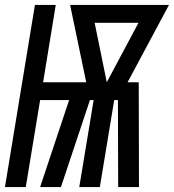

<svg xmlns="http://www.w3.org/2000/svg" viewBox="-41 -755 702 775"><path d="M-21 0 100 -735H184L133 -423H307L242 -735H641L474 -423H519L520 0H436L435 -351H420L362 0H279L337 -351H322L205 0H121L238 -351H121L63 0ZM390 -423 518 -663H341Z"/></svg>

Font: Iosevka SmBd Ex Obl
Style: Regular
Weight: 600
Width: 7
Italic angle: -9°
Monospace: yes
Designer: Belleve Invis
Foundry: Belleve Invis
Version: Version 32.5.0; ttfautohint (v1.8.4)